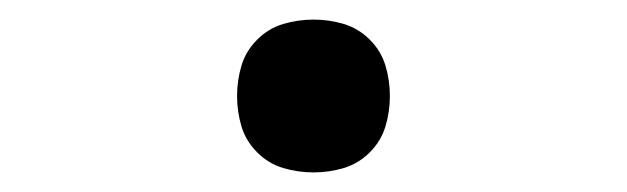

<svg xmlns="http://www.w3.org/2000/svg" viewBox="-20 -168 640 196"><path d="M300 8Q284 8 269 3.5Q254 -1 242.5 -12.5Q231 -24 226.5 -39Q222 -54 222 -70Q222 -86 226.5 -101Q231 -116 242.5 -127.5Q254 -139 269 -143.5Q284 -148 300 -148Q316 -148 331 -143.5Q346 -139 357.5 -127.5Q369 -116 373.5 -101Q378 -86 378 -70Q378 -54 373.5 -39Q369 -24 357.5 -12.5Q346 -1 331 3.5Q316 8 300 8Z"/></svg>

Font: Iosevka Plex Etoile
Style: Regular
Weight: 400
Designer: Belleve Invis
Foundry: Belleve Invis
Version: Version 25.1.1; ttfautohint (v1.8.4)